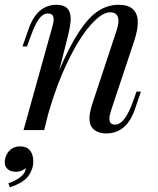

<svg xmlns="http://www.w3.org/2000/svg" viewBox="-64 -548 664 809"><path d="M383.8 14.2Q338.9 14.2 320.8 -15.1Q313 -27.3 313 -51.8Q313 -76.2 330.1 -126L424.8 -412.1Q435.1 -441.9 435.1 -461.4Q434.6 -496.1 399.4 -496.1Q364.3 -496.1 315.9 -440.4Q267.6 -384.8 220.7 -286.6Q173.8 -189 139.6 -69.8L122.1 0H35.2L154.8 -429.2Q162.1 -453.1 162.1 -466.8Q162.1 -491.2 136.7 -491.2Q111.3 -491.2 88.9 -450.2Q77.1 -428.2 63 -389.2L49.8 -352.1H30.8L56.2 -424.8Q91.3 -527.8 174.8 -527.8Q233.9 -527.8 233.9 -468.8Q233.9 -441.9 220.2 -388.2L185.5 -251.5Q268.6 -448.2 348.6 -501Q389.2 -527.8 436 -527.8Q516.6 -527.8 516.6 -452.6Q516.6 -422.9 502 -377L404.8 -85Q397 -61.5 397 -47.4Q397 -22.9 420.9 -22.9Q462.9 -22.9 498 -125L511.2 -162.1H529.8L504.9 -88.9Q469.7 14.2 383.8 14.2ZM3.9 175.8Q-18.6 175.8 -31.2 165Q-43.9 154.3 -43.9 136.2Q-43.9 118.7 -36.1 103.5Q-18.1 68.8 21 68.8Q46.9 68.4 61.5 85Q76.2 101.6 76.2 132.8Q76.2 164.1 55.7 193.4Q35.2 221.7 -22 241.2L-28.8 224.1Q-2 215.8 20.5 199.2Q43 182.6 44.9 160.2Q26.9 175.8 3.9 175.8Z"/></svg>

Font: PlayfairDisplay-Italic
Style: Italic
Weight: 400
Italic angle: -14°
Designer: Claus Eggers Sørensen
Foundry: Claus Eggers Sørensen
Version: Version 1.002;PS 001.002;hotconv 1.0.70;makeotf.lib2.5.58329